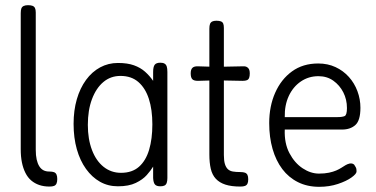

<svg xmlns="http://www.w3.org/2000/svg" viewBox="-20 -709 1451 741"><path d="M171 11Q149 11 131.5 5Q114 -1 100.5 -12.5Q87 -24 78 -42Q69 -60 64.5 -82.5Q60 -105 60 -133V-658Q60 -670 62.5 -676.5Q65 -683 71.5 -686Q78 -689 88 -689Q99 -689 105.5 -686.5Q112 -684 115 -678Q118 -672 118 -661V-131Q118 -109 121.5 -93.5Q125 -78 131.5 -67.5Q138 -57 147.5 -52Q157 -47 170 -47Q182 -47 188.5 -44.5Q195 -42 198 -35.5Q201 -29 201 -18Q201 -7 198 -0.5Q195 6 188.5 8.5Q182 11 171 11Z M599 10Q584 10 578 3Q572 -4 571 -22V-66Q562 -51 546.5 -33.5Q531 -16 504 -3Q477 10 435 10Q397 10 366 -7.5Q335 -25 312 -57Q289 -89 276.5 -133Q264 -177 264 -231Q264 -283 276.5 -326Q289 -369 312 -400.5Q335 -432 366.5 -449Q398 -466 435 -466Q472 -466 497 -457Q522 -448 539.5 -432.5Q557 -417 571 -397V-431Q571 -451 577 -459Q583 -467 599 -467Q609 -467 615 -463.5Q621 -460 623.5 -452.5Q626 -445 626 -431V-22Q626 -11 623.5 -3.5Q621 4 615 7Q609 10 599 10ZM447 -42Q490 -42 516.5 -65.5Q543 -89 555.5 -131Q568 -173 568 -229Q568 -286 554.5 -327.5Q541 -369 514 -392.5Q487 -416 445 -416Q407 -416 379 -392.5Q351 -369 335 -326.5Q319 -284 319 -227Q319 -172 335 -130Q351 -88 380 -65Q409 -42 447 -42Z M908 11Q873 11 850 3.5Q827 -4 813 -19Q799 -34 793.5 -57.5Q788 -81 788 -113V-598Q788 -610 790.5 -616.5Q793 -623 799 -626Q805 -629 815 -629Q826 -629 832.5 -626.5Q839 -624 841.5 -618Q844 -612 844 -601V-111Q844 -89 848 -76Q852 -63 859.5 -56Q867 -49 879 -47Q891 -45 907 -45Q919 -45 925.5 -42.5Q932 -40 935 -34Q938 -28 938 -17Q938 -6 935 0Q932 6 925.5 8.5Q919 11 908 11ZM746 -453 813 -451 914 -453Q925 -454 931.5 -451Q938 -448 941 -442Q944 -436 944 -426Q944 -415 941.5 -408.5Q939 -402 933 -399.5Q927 -397 916 -397L813 -399L744 -397Q728 -397 722 -403.5Q716 -410 716 -426Q716 -441 723 -447.5Q730 -454 746 -453Z M1212 12Q1166 12 1130 -6Q1094 -24 1069.5 -56.5Q1045 -89 1032 -134Q1019 -179 1019 -234Q1019 -299 1042 -351Q1065 -403 1107 -433.5Q1149 -464 1208 -464Q1245 -464 1275 -450Q1305 -436 1326.5 -412Q1348 -388 1359.5 -357Q1371 -326 1371 -293Q1371 -244 1351.5 -226.5Q1332 -209 1300 -209H1079Q1077 -156 1097 -118Q1117 -80 1148 -59.5Q1179 -39 1211 -39Q1233 -39 1249.5 -42.5Q1266 -46 1277.5 -51Q1289 -56 1297.5 -61.5Q1306 -67 1313.5 -71.5Q1321 -76 1330 -78Q1336 -79 1341.5 -77Q1347 -75 1349 -70Q1354 -63 1355 -58.5Q1356 -54 1356 -47Q1356 -38 1336.5 -24Q1317 -10 1284 1Q1251 12 1212 12ZM1079 -257H1281Q1301 -257 1310 -261Q1319 -265 1319 -292Q1319 -325 1305 -352.5Q1291 -380 1266.5 -397.5Q1242 -415 1209 -415Q1171 -415 1141 -394.5Q1111 -374 1094.5 -338.5Q1078 -303 1079 -257Z"/></svg>

Font: Fredoka SemiCondensed Light
Style: Regular
Weight: 300
Width: 4
Designer: Ben Nathan
Foundry: Milena B. Brandão, Ben Nathan
Version: Version 2.001